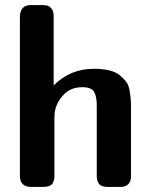

<svg xmlns="http://www.w3.org/2000/svg" viewBox="-20 -742 601 762"><path d="M59 -44V-674Q59 -722 103 -722H143Q158 -722 167 -720Q176 -718 184.5 -707.5Q193 -697 193 -677V-403Q259 -469 352 -469Q388 -469 414.5 -462.5Q441 -456 456.5 -442.5Q472 -429 481.5 -416.5Q491 -404 494.5 -381.5Q498 -359 499 -345.5Q500 -332 500 -308V-44Q500 0 457 0H410Q383 0 373.5 -11.5Q364 -23 364 -44V-324Q364 -360 353 -378Q342 -396 306 -396Q261 -396 232 -365.5Q203 -335 197 -295Q196 -290 196 -260V-50Q196 -38 195 -31.5Q194 -25 190 -16.5Q186 -8 175.5 -4Q165 0 149 0H105Q59 0 59 -44Z"/></svg>

Font: CMU Sans Serif
Style: Bold
Weight: 700
Version: Version 0.7.0